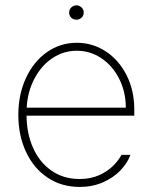

<svg xmlns="http://www.w3.org/2000/svg" viewBox="-20 -701 581 731"><path d="M49.8 -263.7Q49.8 -341.3 78.9 -404.1Q107.9 -466.8 158.7 -502.4Q209.5 -538.1 272.5 -538.1Q332.5 -538.1 382.6 -505.4Q432.6 -472.7 461.9 -414.8Q491.2 -356.9 491.2 -285.2V-260.7H81.1Q81.5 -192.9 106 -137.9Q130.4 -83 176 -51.3Q221.7 -19.5 283.2 -19.5Q325.7 -19.5 358.2 -34.4Q390.6 -49.3 411.1 -70.1Q431.6 -90.8 442.4 -111.3H476.6Q465.3 -80.6 439 -52.7Q412.6 -24.9 372.6 -7.1Q332.5 10.7 283.2 10.7Q213.9 10.7 160.9 -24.9Q107.9 -60.5 78.9 -123Q49.8 -185.5 49.8 -263.7ZM459 -291Q459 -350.6 434.1 -400.4Q409.2 -450.2 366.5 -479Q323.7 -507.8 272.5 -507.8Q221.7 -507.8 179.4 -479.5Q137.2 -451.2 111.1 -401.6Q85 -352.1 81.5 -291ZM243.2 -653.3Q243.2 -664.6 251.5 -672.6Q259.8 -680.7 270.5 -680.7Q282.2 -680.7 290.5 -672.6Q298.8 -664.6 298.8 -653.3Q298.8 -641.6 290.5 -633.8Q282.2 -626 270.5 -626Q259.3 -626 251.2 -633.8Q243.2 -641.6 243.2 -653.3Z"/></svg>

Font: Pretendard GOV Thin
Style: Regular
Weight: 100
Designer: Base glyphs from Inter by Rasmus Andersson; Hangeul glyphs from Noto Sans CJK(Source Han Sans) by Jang Soo-young and Kan
Foundry: Kil Hyung-jin
Version: Version 1.309